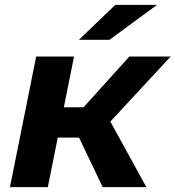

<svg xmlns="http://www.w3.org/2000/svg" viewBox="-20 -771 723 791"><path d="M403 0 281 -256 410 -315 583 0ZM21 0 129 -538H285L177 0ZM173 -204 196 -329H385L361 -204ZM416 -250 269 -268 513 -538H683ZM305 -607 455 -751H627L431 -607Z"/></svg>

Font: MOST Montserrat
Style: Bold Italic
Weight: 700
Italic angle: -11.3°
Designer: Julieta Ulanovsky
Foundry: Julieta Ulanovsky
Version: Version 8.000;March 11, 2024;FontCreator 15.0.0.2926 64-bit